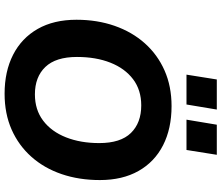

<svg xmlns="http://www.w3.org/2000/svg" viewBox="-84 -869 964 836"><g transform="rotate(90 398.0 -451.0)"><path d="M388 11Q291 11 218.5 -26Q146 -63 106 -133Q66 -203 66 -302Q66 -392 92.5 -468Q119 -544 168.5 -599.5Q218 -655 287 -685.5Q356 -716 442 -716Q540 -716 612.5 -679Q685 -642 724.5 -572Q764 -502 764 -404Q764 -313 738 -237Q712 -161 662.5 -105.5Q613 -50 544 -19.5Q475 11 388 11ZM391 -121Q458 -121 505.5 -157Q553 -193 578 -256.5Q603 -320 603 -401Q603 -494 559 -539Q515 -584 439 -584Q372 -584 325 -548.5Q278 -513 253 -450Q228 -387 228 -304Q228 -212 271.5 -166.5Q315 -121 391 -121ZM501 -781 523 -913H654L633 -781ZM305 -781 326 -913H457L435 -781Z"/></g></svg>

Font: Nunito Sans 12pt ExtraLight ExtraBold
Style: Italic
Weight: 800
Italic angle: -9°
Version: Version 3.101;gftools[0.9.27]